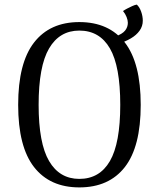

<svg xmlns="http://www.w3.org/2000/svg" viewBox="-20 -802 691 835"><path d="M325 13Q197 13 128 -75.5Q59 -164 59 -346Q59 -528 128 -617Q197 -706 325 -706Q454 -706 523 -617Q592 -528 592 -346Q592 -164 523 -75.5Q454 13 325 13ZM325 -24Q413 -24 458 -101.5Q503 -179 503 -346Q503 -514 458 -591.5Q413 -669 325 -669Q239 -669 193.5 -591.5Q148 -514 148 -346Q148 -179 193.5 -101.5Q239 -24 325 -24ZM494 -611 481 -643Q512 -654 524 -669Q536 -684 536 -703Q536 -714 530.5 -728Q525 -742 515 -754Q522 -759 532.5 -764.5Q543 -770 555 -775.5Q567 -781 575 -782Q587 -771 594 -751Q601 -731 601 -712Q601 -688 587 -668.5Q573 -649 549 -635Q525 -621 494 -611Z"/></svg>

Font: Arima
Style: Regular
Weight: 400
Designer: Joana Correia and Natanael Gama
Foundry: NDISCOVER
Version: Version 1.101;gftools[0.9.23]